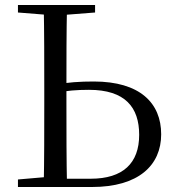

<svg xmlns="http://www.w3.org/2000/svg" viewBox="-20 -748 690 768"><path d="M201.8 0H348C534 0 624.7 -86.8 624.7 -210.8C624.7 -335.9 539.7 -422 355.1 -422C299.7 -422 250.3 -418.8 201.6 -409.4V-376.1C245.4 -385.5 288 -388.7 335.8 -388.7C481 -388.7 536.7 -318.5 536.7 -208.6C536.7 -95.7 472.4 -33.1 342.7 -33.1H201.8ZM154.9 0H248.1C245.7 -110.8 245.7 -223.3 245.7 -336.8V-397.2C245.7 -504.3 245.7 -617.6 248.1 -728H154.9C157.1 -617 157.1 -504.5 157.1 -391.1V-336.8C157.1 -223.9 157.1 -111.5 154.9 0ZM51.8 -698 190.7 -686.9H218.3L360.3 -698V-728H51.8ZM51.8 0H201.8V-42.1H190.3L51.8 -30.1Z"/></svg>

Font: Source Han Serif TW VF
Style: Regular
Weight: 250
Designer: Ryoko NISHIZUKA 西塚涼子 (kana & ideographs); Frank Grießhammer (Latin, Greek & Cyrillic); Wenlong ZHANG 张文龙 (bopomofo); San
Foundry: Adobe
Version: Version 2.002;hotconv 1.1.0;makeotfexe 2.6.0